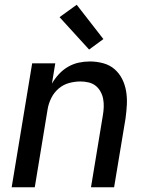

<svg xmlns="http://www.w3.org/2000/svg" viewBox="-20 -786 640 806"><path d="M29 0 115 -520H212L198 -435Q210 -456 227 -474.5Q244 -493 265.5 -505.5Q287 -518 310.5 -523Q334 -528 357 -528Q386 -528 413.5 -520.5Q441 -513 461 -495.5Q481 -478 493 -454Q505 -430 509.5 -402.5Q514 -375 512.5 -346.5Q511 -318 507 -289L459 0H362L412 -303Q415 -320 415.5 -337.5Q416 -355 413 -371Q410 -387 402 -401.5Q394 -416 381.5 -426Q369 -436 352 -440Q335 -444 318 -444Q294 -444 270 -437.5Q246 -431 226.5 -414.5Q207 -398 195.5 -375Q184 -352 180 -328L126 0ZM354 -578 230 -714 302 -766 414 -622Z"/></svg>

Font: Iosevka Md Ex Obl
Style: Regular
Weight: 500
Width: 7
Italic angle: -9°
Monospace: yes
Designer: Belleve Invis
Foundry: Belleve Invis
Version: Version 32.5.0; ttfautohint (v1.8.4)